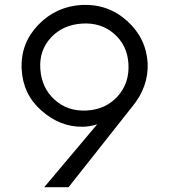

<svg xmlns="http://www.w3.org/2000/svg" viewBox="-20 -778 702 798"><path d="M593.8 -515Q597.5 -416.2 528.8 -333.8L265 0H163.8L383.8 -261.2Q351.2 -251.2 322.5 -251.2Q230 -250 152.5 -318.1Q75 -386.2 70 -491.2Q65 -597.5 138.8 -674.4Q212.5 -751.2 320 -757.5Q428.8 -762.5 508.1 -691.2Q587.5 -620 593.8 -515ZM342.5 -318.8Q421.2 -323.8 470 -378.8Q518.8 -433.8 513.8 -513.8Q508.8 -590 454.4 -637.5Q400 -685 321.2 -680Q241.2 -675 191.9 -621.9Q142.5 -568.8 147.5 -492.5Q152.5 -412.5 207.5 -363.1Q262.5 -313.8 342.5 -318.8Z"/></svg>

Font: Now Alt
Style: Regular
Weight: 400
Designer: Alfredo Marco Pradil
Foundry: Alfredo Marco Pradil
Version: Version 1.002;PS 001.002;hotconv 1.0.88;makeotf.lib2.5.64775